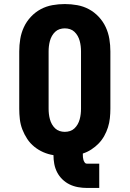

<svg xmlns="http://www.w3.org/2000/svg" viewBox="-20 -763 640 948"><path d="M409 165Q387 165 365 161Q343 157 323.5 147.5Q304 138 288 122.5Q272 107 262 87.5Q252 68 248 46.5Q244 25 244 3Q218 -1 194 -11.5Q170 -22 149.5 -38.5Q129 -55 114.5 -77Q100 -99 90.5 -123.5Q81 -148 78 -174Q75 -200 75 -226V-509Q75 -540 80 -570.5Q85 -601 98 -629Q111 -657 132.5 -680Q154 -703 181 -717.5Q208 -732 238.5 -737.5Q269 -743 300 -743Q331 -743 361.5 -737.5Q392 -732 419 -717.5Q446 -703 467.5 -680Q489 -657 502 -629Q515 -601 520 -570.5Q525 -540 525 -509V-226Q525 -203 522.5 -179.5Q520 -156 513 -134Q506 -112 494.5 -91.5Q483 -71 467 -54.5Q451 -38 431 -25Q411 -12 389 -5V0Q389 7 389.5 13.5Q390 20 392 26.5Q394 33 398 39Q402 45 409 45H470V165ZM300 -112Q313 -112 325.5 -116Q338 -120 347.5 -129Q357 -138 363.5 -149.5Q370 -161 373.5 -174Q377 -187 378.5 -200Q380 -213 380 -226V-509Q380 -522 378.5 -535Q377 -548 373.5 -561Q370 -574 363.5 -585.5Q357 -597 347.5 -606Q338 -615 325.5 -619Q313 -623 300 -623Q287 -623 274.5 -619Q262 -615 252.5 -606Q243 -597 236.5 -585.5Q230 -574 226.5 -561Q223 -548 221.5 -535Q220 -522 220 -509V-226Q220 -213 221.5 -200Q223 -187 226.5 -174Q230 -161 236.5 -149.5Q243 -138 252.5 -129Q262 -120 274.5 -116Q287 -112 300 -112Z"/></svg>

Font: Iosevka Etoile Heavy
Style: Regular
Weight: 900
Designer: Belleve Invis
Foundry: Belleve Invis
Version: Version 22.1.2; ttfautohint (v1.8.4)